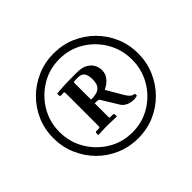

<svg xmlns="http://www.w3.org/2000/svg" viewBox="-135 -757 904 904"><g transform="rotate(-45 316.5 -305.5)"><path d="M317 -23Q258 -23 206.5 -45Q155 -67 116.5 -106Q78 -145 56 -196.5Q34 -248 34 -306Q34 -365 56 -416Q78 -467 117 -505.5Q156 -544 207.5 -566Q259 -588 317 -588Q376 -588 427 -566Q478 -544 516.5 -505.5Q555 -467 577 -416Q599 -365 599 -306Q599 -248 577 -196.5Q555 -145 516.5 -106Q478 -67 427 -45Q376 -23 317 -23ZM317 -550Q250 -550 195 -516.5Q140 -483 107.5 -428Q75 -373 75 -306Q75 -240 107.5 -184.5Q140 -129 195 -95.5Q250 -62 317 -62Q384 -62 438.5 -95Q493 -128 525.5 -183.5Q558 -239 558 -306Q558 -373 525.5 -428.5Q493 -484 438.5 -517Q384 -550 317 -550ZM423 -372Q423 -346 409 -329Q395 -312 380.5 -304Q366 -296 366 -296L414 -214Q432 -183 454 -183V-170Q441 -166 431 -166Q409 -166 390.5 -175.5Q372 -185 363 -204L315 -282Q312 -284 302 -284.5Q292 -285 288 -285V-194Q288 -190 289 -188.5Q290 -187 295 -187H307Q318 -187 318 -181V-167Q318 -167 304 -167.5Q290 -168 273.5 -168.5Q257 -169 250 -169L194 -167V-181Q194 -187 205 -187H217Q225 -187 225 -195V-413Q225 -417 224 -420.5Q223 -424 221 -424L205 -423Q195 -423 195 -429V-442Q211 -444 242 -445.5Q273 -447 328 -447Q366 -447 386.5 -434.5Q407 -422 415 -404.5Q423 -387 423 -372ZM361 -372Q361 -398 351.5 -412.5Q342 -427 316 -427Q308 -427 300 -426.5Q292 -426 288 -424V-309Q304 -309 320.5 -312Q337 -315 349 -328Q361 -341 361 -372Z"/></g></svg>

Font: Libertinus Serif SemiBold
Style: Regular
Weight: 600
Designer: Philipp H. Poll, Khaled Hosny
Foundry: Caleb Maclennan
Version: Version 7.051;RELEASE